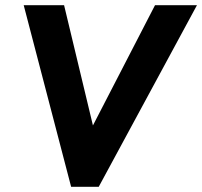

<svg xmlns="http://www.w3.org/2000/svg" viewBox="-20 -717 776 737"><path d="M253 0 71 -697H226L351 -176H306L575 -697H736L359 0Z"/></svg>

Font: Hanken Grotesk ExtraBold
Style: Italic
Weight: 800
Italic angle: -8°
Designer: Alfredo Marco Pradil
Foundry: Hanken Design Co.
Version: Version 3.013